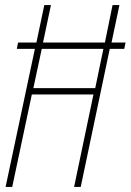

<svg xmlns="http://www.w3.org/2000/svg" viewBox="-20 -734 513 754"><path d="M111 -388H354L386 -542H144ZM2 0 117 -542H46L51 -567H123L154 -714H180L149 -567H392L422 -714H449L418 -567H473L468 -542H411L297 0H271L347 -363H105L28 0Z"/></svg>

Font: Noto Sans Display Condensed Thin
Style: Italic
Weight: 250
Width: 3
Italic angle: -12°
Designer: Monotype Design Team
Foundry: Monotype Imaging Inc.
Version: Version 1.900